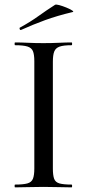

<svg xmlns="http://www.w3.org/2000/svg" viewBox="-20 -808 375 828"><path d="M208 -81Q208 -52 213.5 -37Q219 -22 236.5 -17Q254 -12 289 -12Q291 -12 291 -6Q291 0 289 0Q264 0 233.5 -1Q203 -2 167 -2Q132 -2 101 -1Q70 0 45 0Q43 0 43 -6Q43 -12 45 -12Q80 -12 98 -17Q116 -22 122 -37Q128 -52 128 -81V-544Q128 -573 122 -587.5Q116 -602 98 -607.5Q80 -613 45 -613Q43 -613 43 -619Q43 -625 45 -625Q70 -625 101 -623.5Q132 -622 167 -622Q203 -622 234 -623.5Q265 -625 289 -625Q291 -625 291 -619Q291 -613 289 -613Q254 -613 237 -607Q220 -601 214 -586Q208 -571 208 -542ZM71 -679Q67 -677 65 -682.5Q63 -688 66 -689Q110 -713 145.5 -738.5Q181 -764 217 -787Q221 -790 235.5 -786Q250 -782 266 -775.5Q282 -769 291 -763Q300 -757 293 -756Q226 -740 174 -721Q122 -702 71 -679Z"/></svg>

Font: Cormorant Light Medium
Style: Regular
Weight: 500
Version: Version 4.000